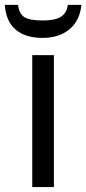

<svg xmlns="http://www.w3.org/2000/svg" viewBox="-46 -760 351 780"><path d="M172.9 0H85V-536.1H172.9ZM126.5 -606Q57.6 -606 17.8 -639.6Q-22 -673.3 -26.4 -740.2H27.3Q31.2 -705.6 51.8 -691.2Q72.3 -676.8 128.4 -676.8Q177.7 -676.8 201.7 -692.1Q225.6 -707.5 229.5 -740.2H284.7Q278.3 -676.3 236.3 -641.1Q194.3 -606 126.5 -606Z"/></svg>

Font: NotoSans
Style: Regular
Weight: 400
Designer: Monotype Design team
Foundry: Monotype Imaging Inc.
Version: Version 1.04; ttfautohint (v1.4.1)